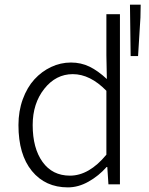

<svg xmlns="http://www.w3.org/2000/svg" viewBox="-20 -790 640 823"><path d="M540 -549.8 537.1 -770H583L582 -714.8L571.8 -549.8ZM271 13.2Q174.3 13.2 116.7 -57.1Q59.1 -127.4 59.1 -253.9Q59.1 -313.5 77.6 -364.5Q96.2 -415.5 127.4 -449.7Q158.7 -483.9 199.2 -502.9Q239.7 -522 284.2 -522Q327.1 -522 363.5 -504.4Q399.9 -486.8 438 -451.2L436 -553.2V-729H494.1V0H444.8L439.9 -74.2H437Q403.3 -36.1 359.6 -11.5Q315.9 13.2 271 13.2ZM279.8 -37.1Q361.8 -37.1 436 -127V-400.9Q366.2 -472.2 292 -472.2Q219.7 -472.2 169.9 -409.4Q120.1 -346.7 120.1 -253.9Q120.1 -154.8 162.4 -95.9Q204.6 -37.1 279.8 -37.1Z"/></svg>

Font: Office Code Pro Light
Style: Regular
Weight: 300
Designer: Nathan Rutzky & Paul D. Hunt
Foundry: Adobe Systems Incorporated
Version: Version 1.004;PS 001.004;hotconv 1.0.70;makeotf.lib2.5.58329